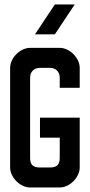

<svg xmlns="http://www.w3.org/2000/svg" viewBox="-20 -831 398 851"><path d="M223.1 -811.3H311.2L223.1 -678.7H135ZM24.9 -530.3V-88.6C24.9 -44.9 69.3 0 113.4 0H244.8C288.9 0 333.3 -44.9 333.3 -88.6V-309.5H157.2V-220.9H244.8V-132.3C244.8 -101.9 233 -88.6 201 -88.6H157.2C125.2 -88.6 113.4 -101.9 113.4 -132.3V-486.6C113.4 -512.8 130.9 -530.3 157.2 -530.3H201C227.3 -530.3 244.8 -512.8 244.8 -486.6V-441.8H333.3V-530.3C333.3 -574 288.9 -618.9 244.8 -618.9H113.4C69.3 -618.9 24.9 -574 24.9 -530.3Z"/></svg>

Font: Ulica
Style: Regular
Weight: 400
Version: Version